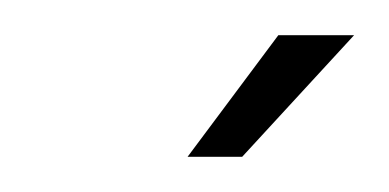

<svg xmlns="http://www.w3.org/2000/svg" viewBox="-20 -695 221 109"><path d="M86.5 -606 138 -675H181L117.5 -606Z"/></svg>

Font: Anybody Condensed Light
Style: Italic
Weight: 300
Width: 3
Italic angle: -10°
Designer: Tyler Finck
Foundry: Etcetera Type Company
Version: Version 1.010; ttfautohint (v1.8.3) -l 8 -r 50 -G 200 -x 14 